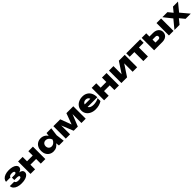

<svg xmlns="http://www.w3.org/2000/svg" viewBox="951 -3408 6245 6245"><g transform="rotate(-45 4073.5 -285.5)"><path d="M19.2 -195.7H222.5Q227.6 -161 262.4 -142.7Q297.2 -124.3 357 -124.3Q414.9 -124.3 445.5 -138.8Q476.2 -153.3 476.2 -182.3Q476.2 -208.2 449.3 -219.7Q422.4 -231.2 361.9 -231.2H262.3V-342.6H359.6Q411.6 -342.6 437.4 -355.8Q463.1 -369 463.1 -393.6Q463.1 -419.9 435.2 -433.7Q407.2 -447.5 357.1 -447.5Q301.6 -447.5 269.5 -430.5Q237.3 -413.5 231.9 -380.9H29.9Q33.6 -439.1 73.9 -486.2Q114.1 -533.2 188.7 -560.8Q263.3 -588.4 365.3 -588.4Q456.1 -588.4 526.5 -567.1Q597 -545.8 635.7 -508Q674.4 -470.2 674.4 -421.9Q674.4 -382.5 650.1 -351Q625.7 -319.5 571.3 -300.7Q516.9 -281.9 430.9 -282.5V-299.5Q557.2 -304.8 623.2 -271.5Q689.1 -238.1 689.1 -167.2Q689.1 -114.5 649.5 -72.8Q610 -31 535 -7.2Q460.1 16.6 357 16.6Q257.6 16.6 182.2 -9Q106.7 -34.6 64.1 -82.7Q21.6 -130.8 19.2 -195.7Z M985.6 -571.8V0H775.4V-571.8ZM1458.1 -571.8V0H1247.9V-571.8ZM1327.2 -370.8V-214.3H896.4V-370.8Z M2057.2 -205.5 2085.1 -285.6 2057.2 -364.7 2083.7 -571.8H2302.2L2265.7 -286.2L2302.2 0H2083.7ZM1828.2 16.6Q1744.9 16.6 1680.7 -21.2Q1616.6 -59.1 1581.2 -127.5Q1545.9 -196 1545.9 -285.6Q1545.9 -375.2 1581.2 -444Q1616.6 -512.8 1680.7 -550.6Q1744.9 -588.4 1828.2 -588.4Q1908.2 -588.4 1972.5 -551.1Q2036.9 -513.8 2078.4 -445.5Q2120 -377.2 2132.2 -285.6Q2119 -194.6 2077.4 -126.4Q2035.9 -58.1 1972 -20.7Q1908.2 16.6 1828.2 16.6ZM1892.3 -143.9Q1952.5 -143.9 2002.8 -183.4Q2053.2 -222.9 2073.8 -285.6Q2053.2 -347.9 2002.7 -387.9Q1952.1 -427.9 1892.3 -427.9Q1854 -427.9 1823.2 -409.6Q1792.4 -391.3 1775.4 -359Q1758.4 -326.7 1758.4 -285.6Q1758.4 -245.2 1775.4 -212.9Q1792.4 -180.6 1823.2 -162.3Q1854 -143.9 1892.3 -143.9Z M2398.4 -571.8H2714.8L2885.9 -115.3H2829L2998.1 -571.8H3314.6V0H3117.2V-491.8H3150.5L2952.1 0H2760.8L2562.4 -489.8L2595.7 -491.5V0H2398.4Z M3399.2 -287.9Q3399.2 -376.2 3444.3 -444.5Q3489.4 -512.8 3568.9 -550.6Q3648.4 -588.4 3747.6 -588.4Q3848.4 -588.4 3922.5 -544Q3996.5 -499.5 4035.8 -418.1Q4075.1 -336.8 4075.1 -226.6H3570.1V-351.6H3956.2L3889.3 -308.1Q3885 -350.5 3867.6 -380.1Q3850.3 -409.7 3821.4 -425.3Q3792.4 -441 3753 -441Q3709.7 -441 3677.7 -423.5Q3645.8 -406 3628.8 -375.1Q3611.8 -344.1 3611.8 -304.3Q3611.8 -251.1 3635.6 -213.5Q3659.3 -176 3706.5 -156.7Q3753.6 -137.4 3822.4 -137.4Q3885.8 -137.4 3947.8 -153.7Q4009.7 -169.9 4060.4 -199.8V-66.8Q3999.6 -26.2 3924.3 -4.8Q3849 16.6 3761.6 16.6Q3658.1 16.6 3575.4 -21.6Q3492.7 -59.7 3446 -128.8Q3399.2 -197.9 3399.2 -287.9Z M4371.6 -571.8V0H4161.4V-571.8ZM4844.1 -571.8V0H4633.9V-571.8ZM4713.2 -370.8V-214.3H4282.4V-370.8Z M4955.4 -571.8H5162.6V-115L5119.1 -129.2L5410.6 -571.8H5680.6V0H5473.3V-469.7L5517.2 -455.1L5217.5 0H4955.4Z M6176.4 -498.9V0H5965.8V-498.9ZM6391.9 -571.8V-413.3H5750.3V-571.8Z M7353.4 -571.8V0H7142.8V-571.8ZM6461.4 -571.8H6670.6V-51.6L6607.1 -147.3H6805.5Q6842 -147.3 6862.1 -165.1Q6882.2 -182.8 6882.2 -215.1Q6882.2 -247.5 6862.2 -265.4Q6842.3 -283.3 6805.5 -283.3H6605.2V-424.4H6840.7Q6915.9 -424.4 6973.2 -397.9Q7030.6 -371.5 7062 -323.3Q7093.4 -275 7093.4 -212.2Q7093.4 -149 7062.3 -100.8Q7031.2 -52.5 6974.5 -26.3Q6917.8 0 6843.7 0H6461.4Z M7660.4 -319.8 7660.1 -260.3 7411.9 -571.8H7644.7L7803.6 -376.9H7742.7L7901.4 -571.8H8131.8L7874 -257.6L7863.2 -339.1L8147.1 0H7908.5L7736.7 -208.4H7800.9L7631.2 0H7396.5Z"/></g></svg>

Font: Unbounded Variable
Style: Regular
Weight: 400
Designer: Luke Prowse, Jean-Baptiste Morizot, Fátima Lázaro, Florian Runge
Foundry: NaN
Version: Version 1.600;FEAKit 1.0